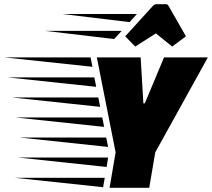

<svg xmlns="http://www.w3.org/2000/svg" viewBox="-261 -900 1016 920"><path d="M264 0 293 -170 203 -625H413L426 -405H433L525 -625H735L483 -170L454 0ZM182 -580 -241 -625H173ZM200 -484 -223 -529H191ZM219 -388 -204 -433H210ZM238 -292 -186 -337H229ZM257 -196 -167 -241H248ZM250 -100 -173 -145H257ZM233 -3 -190 -48H241ZM489 -880H534Q539 -880 542 -877.5Q545 -875 547 -871L630 -726L564 -677L486 -740L387 -677L339 -726L471 -871Q479 -880 489 -880ZM360 -794 37 -833H395ZM286 -713 -44 -752H322Z"/></svg>

Font: Faster One
Style: Regular
Weight: 400
Designer: Eduardo Rodriguez Tunni
Foundry: Eduardo Rodriguez Tunni
Version: Version 1.003; ttfautohint (v1.8.4.7-5d5b);gftools[0.9.23]